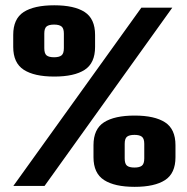

<svg xmlns="http://www.w3.org/2000/svg" viewBox="-20 -703 706 726"><path d="M30.5 0 514.5 -674H631.5L148.5 0ZM185 -413.5Q109.5 -413.5 69.8 -439.2Q30 -465 30 -525.5V-571Q30 -632 69.5 -657.5Q109 -683 185 -683Q261 -683 300.2 -657.5Q339.5 -632 339.5 -571V-525.5Q339.5 -464.5 300.2 -439Q261 -413.5 185 -413.5ZM489 3.5Q413.5 3.5 373.5 -22.2Q333.5 -48 333.5 -108.5V-154Q333.5 -215 373.2 -240.5Q413 -266 489 -266Q564.5 -266 604 -240.5Q643.5 -215 643.5 -154V-108.5Q643.5 -47.5 604 -22Q564.5 3.5 489 3.5ZM184.5 -486.5Q203.5 -486.5 212.5 -493.5Q221.5 -500.5 221.5 -521V-576Q221.5 -596 212.5 -603Q203.5 -610 184.5 -610Q165 -610 156.2 -603Q147.5 -596 147.5 -576V-521Q147.5 -500.5 156.2 -493.5Q165 -486.5 184.5 -486.5ZM488.5 -69.5Q507.5 -69.5 516.5 -76.5Q525.5 -83.5 525.5 -104V-159Q525.5 -179 516.5 -186Q507.5 -193 488.5 -193Q469 -193 460.2 -186Q451.5 -179 451.5 -159V-104Q451.5 -83.5 460.2 -76.5Q469 -69.5 488.5 -69.5Z"/></svg>

Font: Anybody ExtraBold
Style: Regular
Weight: 800
Designer: Tyler Finck
Foundry: Etcetera Type Company
Version: Version 1.010; ttfautohint (v1.8.3) -l 8 -r 50 -G 200 -x 14 